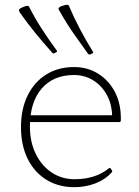

<svg xmlns="http://www.w3.org/2000/svg" viewBox="-20 -770 575 796"><path d="M205 -549Q200 -547 197 -551Q160 -592 127.5 -632Q95 -672 65 -714Q60 -721 59 -725Q58 -729 59.5 -731Q61 -733 65 -736Q71 -739 78.5 -742Q86 -745 92 -746Q99 -746 101 -741Q125 -694 153.5 -650Q182 -606 215 -561Q219 -557 214 -554ZM354 -544Q348 -543 345 -547Q313 -591 283.5 -633.5Q254 -676 229 -721Q224 -728 223 -732Q222 -736 224 -738Q226 -740 231 -743Q237 -745 244.5 -747.5Q252 -750 258 -750Q265 -750 266 -745Q287 -696 311.5 -649.5Q336 -603 365 -556Q369 -550 363 -549ZM288 6Q222 6 172 -25Q122 -56 94.5 -112Q67 -168 67 -243Q67 -318 94.5 -374Q122 -430 171.5 -461Q221 -492 287 -492Q343 -492 387 -464.5Q431 -437 456 -389.5Q481 -342 481 -280Q481 -277 481 -274.5Q481 -272 481 -270Q480 -264 474 -264H89V-292H458L443 -273Q444 -275 444.5 -278Q445 -281 445 -284Q445 -334 424.5 -373.5Q404 -413 368 -436Q332 -459 287 -459Q201 -459 152.5 -402.5Q104 -346 104 -245Q104 -182 128 -132.5Q152 -83 194 -55Q236 -27 289 -27Q376 -27 431 -72Q436 -76 439 -71L444 -64Q447 -59 443 -55Q417 -26 376 -10Q335 6 288 6Z"/></svg>

Font: Hahmlet Thin
Style: Regular
Weight: 250
Version: Version 1.002